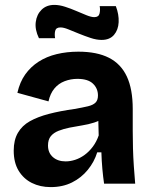

<svg xmlns="http://www.w3.org/2000/svg" viewBox="-20 -750 619 784"><path d="M187 14Q144 14 110 -3Q76 -20 56 -53Q36 -86 36 -135Q36 -178 53 -207.5Q70 -237 102 -255Q134 -273 180 -285Q226 -297 284 -305Q318 -311 339 -316Q360 -321 370 -331Q380 -341 380 -360Q380 -389 359.5 -408.5Q339 -428 296 -428Q269 -428 244 -418.5Q219 -409 202 -388.5Q185 -368 178 -336L51 -371Q61 -415 83 -446Q105 -477 137.5 -498Q170 -519 211.5 -529Q253 -539 300 -539Q376 -539 425 -514Q474 -489 498 -437.5Q522 -386 522 -305V-215Q522 -180 523 -144Q524 -108 526.5 -71.5Q529 -35 532 0H405Q401 -27 398 -60Q395 -93 394 -128H377Q365 -89 338.5 -56.5Q312 -24 274 -5Q236 14 187 14ZM248 -91Q267 -91 287 -97.5Q307 -104 325.5 -117.5Q344 -131 359 -151Q374 -171 383 -197L381 -274L404 -270Q388 -257 364.5 -249.5Q341 -242 315.5 -238Q290 -234 265 -229Q240 -224 219.5 -216Q199 -208 187.5 -194Q176 -180 176 -156Q176 -126 196 -108.5Q216 -91 248 -91ZM395 -587Q374 -587 350 -595Q326 -603 302.5 -612.5Q279 -622 259.5 -630Q240 -638 227 -638Q209 -638 205.5 -624.5Q202 -611 205 -594H139Q122 -629 126 -660Q130 -691 150 -710.5Q170 -730 202 -730Q222 -730 245.5 -722.5Q269 -715 292 -705Q315 -695 334 -687.5Q353 -680 365 -680Q383 -680 386.5 -695Q390 -710 387 -725H453Q466 -691 464.5 -659.5Q463 -628 445.5 -607.5Q428 -587 395 -587Z"/></svg>

Font: Bricolage Grotesque 24pt
Style: Bold
Weight: 700
Designer: Mathieu Triay
Foundry: Atelier Triay
Version: Version 1.001;gftools[0.9.33.dev8+g029e19f]